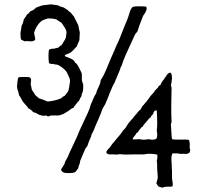

<svg xmlns="http://www.w3.org/2000/svg" viewBox="-20 -710 937 883"><path d="M320 -634 340 -594Q341 -587 343.5 -575.5Q346 -564 347 -561Q346 -554 346 -543Q346 -532 345 -525Q334 -501 334 -498Q313 -474 306 -469Q300 -468 299 -465Q282 -460 278 -455Q279 -450 287 -448Q295 -446 297 -444Q299 -443 306.5 -440Q314 -437 316 -434Q320 -433 322.5 -427.5Q325 -422 327 -420Q330 -420 332 -417Q333 -415 334 -414Q340 -408 355 -375Q357 -369 356.5 -357.5Q356 -346 357 -339Q358 -335 360.5 -327.5Q363 -320 363 -317Q363 -299 361 -290Q361 -287 357.5 -280.5Q354 -274 355 -268Q347 -258 344 -247Q338 -243 330 -231Q329 -230 324 -224Q319 -218 318 -214Q311 -213 303.5 -206.5Q296 -200 295 -200Q291 -198 283.5 -193Q276 -188 272 -186Q268 -185 260.5 -182Q253 -179 249 -179H216Q213 -179 209.5 -177Q206 -175 203 -175Q199 -174 192 -179Q180 -175 161 -182Q155 -184 153 -186Q145 -192 133 -194Q121 -208 111 -211Q108 -217 99.5 -226Q91 -235 88 -239Q84 -243 78.5 -254.5Q73 -266 68 -271Q64 -291 60 -300Q60 -303 59 -306.5Q58 -310 58 -312Q59 -315 60 -331Q61 -347 65 -354Q68 -356 86 -356Q91 -356 96.5 -356Q102 -356 106.5 -356Q111 -356 115 -354.5Q119 -353 121 -350Q123 -346 123 -341.5Q123 -337 122 -331Q121 -325 121 -322Q122 -318 124 -310.5Q126 -303 126 -299Q128 -294 133.5 -286.5Q139 -279 141 -274L159 -258Q167 -256 181 -250.5Q195 -245 199 -243Q232 -246 259 -257Q262 -258 267 -263Q272 -268 277 -269Q279 -272 286 -280Q293 -288 295 -295Q297 -301 299 -315Q302 -333 302 -335Q302 -344 299.5 -351Q297 -358 293 -365.5Q289 -373 287 -378Q276 -395 250 -410Q246 -410 246 -412Q228 -414 224 -416Q212 -415 205 -420Q201 -455 205 -481Q215 -487 228 -486L248 -491Q249 -492 254 -496.5Q259 -501 263 -502Q265 -506 272.5 -517.5Q280 -529 283 -537L286 -562Q285 -570 281 -577.5Q277 -585 271 -593Q265 -601 263 -605Q259 -608 250.5 -613Q242 -618 239 -621Q220 -626 199 -625Q181 -620 169 -612Q148 -594 137 -561Q137 -554 139.5 -544.5Q142 -535 142 -529Q139 -522 130 -520.5Q121 -519 111.5 -520.5Q102 -522 92 -520Q90 -522 85 -524Q80 -526 78 -527Q74 -534 74 -557Q80 -592 80 -594Q86 -601 90 -622Q96 -629 104 -643Q111 -647 121 -659Q132 -661 146 -675Q172 -685 178 -686Q185 -686 197 -688Q209 -690 214 -690Q219 -690 229.5 -688Q240 -686 246 -686Q252 -681 274 -675Q276 -673 283 -669Q290 -665 291 -664Q293 -661 298.5 -657Q304 -653 306 -651Q319 -635 320 -634ZM507 -480 513 -495Q530 -529 550 -583Q569 -628 570 -633Q572 -637 574.5 -647Q577 -657 580.5 -664.5Q584 -672 590 -678Q599 -681 615 -681Q648 -681 652 -679Q661 -667 638 -637Q617 -584 613 -568Q611 -563 606 -558Q601 -553 600 -549Q594 -535 579 -503.5Q564 -472 555 -450.5Q546 -429 539 -407Q539 -406 537 -403.5Q535 -401 534 -399Q533 -397 534 -395L506 -328Q498 -316 483 -278Q482 -275 475.5 -258Q469 -241 464 -231Q462 -228 458 -221Q454 -214 452 -211L444 -189Q442 -185 432 -160.5Q422 -136 416 -124Q415 -117 400 -89Q400 -88 400 -87Q400 -86 400 -85Q386 -54 383 -42Q382 -38 377.5 -33Q373 -28 372 -25Q370 -20 349 29Q348 32 347 39.5Q346 47 343 50Q342 51 341 58.5Q340 66 335 70Q330 76 328 79Q326 82 321 83.5Q316 85 314 85Q312 85 301 86Q262 88 261 69L276 45Q280 30 292 11Q296 -1 317.5 -45.5Q339 -90 346 -110Q350 -120 363 -146.5Q376 -173 385 -193.5Q394 -214 398 -231Q402 -238 408.5 -254.5Q415 -271 422 -280Q423 -289 431 -305Q439 -321 441 -329L444 -344Q449 -348 459 -369Q469 -390 479.5 -416.5Q490 -443 491 -444Q494 -451 499.5 -463Q505 -475 507 -480ZM769 -149 766 -138Q767 -128 768 -105Q769 -82 771 -70Q784 -67 810 -68Q836 -69 848 -67Q851 -63 852 -55Q853 -47 852.5 -40Q852 -33 853 -25Q855 -23 855 -22Q855 -15 851 -7Q849 -7 844 -4Q839 -1 834 -2Q820 -4 814 -2Q802 -5 774 -5Q770 1 769 8.5Q768 16 768 21.5Q768 27 769 37.5Q770 48 770 52V65Q770 67 770.5 69.5Q771 72 771 73Q771 76 771 83Q771 90 771 96.5Q771 103 771 108Q771 112 772.5 121Q774 130 774.5 134Q775 138 774 146Q770 148 764.5 148.5Q759 149 754 148.5Q749 148 742 149Q739 149 733 151Q727 153 725 153Q723 152 719.5 151Q716 150 712.5 149Q709 148 707 146L699 133Q704 113 705 111Q706 103 704.5 89Q703 75 703 71Q703 35 701 30Q706 11 703 1L685 -2Q656 -4 644 0H620H597Q591 0 577 0.5Q563 1 556 1Q552 1 543.5 0Q535 -1 531 -1Q528 -1 523 0Q518 1 515 1Q513 1 508.5 0.5Q504 0 501 0Q499 0 495 0Q491 0 488.5 0Q486 0 483 0Q480 0 477.5 -1Q475 -2 473 -3.5Q471 -5 469 -8Q469 -16 477.5 -24Q486 -32 487 -35Q499 -53 507 -60Q511 -66 525.5 -82.5Q540 -99 546 -110Q558 -120 565 -135Q567 -136 569.5 -141Q572 -146 574 -147Q576 -150 579.5 -153.5Q583 -157 584 -159Q589 -163 595 -171.5Q601 -180 605 -183Q616 -199 626 -206Q626 -207 631 -215Q632 -215 633 -218.5Q634 -222 636 -223Q640 -226 645 -233Q650 -240 654 -243Q656 -247 662 -254Q668 -261 670 -266Q673 -270 680 -277Q687 -284 689 -287Q689 -288 690.5 -290Q692 -292 693 -294Q695 -296 699.5 -300Q704 -304 706 -307Q708 -309 710 -315Q716 -317 718 -319Q719 -324 722.5 -329.5Q726 -335 727 -337Q728 -338 732 -342.5Q736 -347 737 -351Q740 -353 746.5 -364Q753 -375 763 -376Q771 -373 771 -349Q770 -345 769 -334Q768 -323 766 -319L769 -306Q766 -210 769 -149ZM633 -127 627 -120Q617 -108 614 -102Q613 -102 611 -100Q609 -98 607 -98Q606 -92 598.5 -84.5Q591 -77 590 -70Q593 -68 605.5 -69Q618 -70 622 -70Q640 -65 663 -70Q686 -64 699 -72Q706 -81 701 -110Q705 -134 701 -202Q694 -203 689.5 -198Q685 -193 684 -185Q674 -177 673 -170Q666 -167 658.5 -156.5Q651 -146 648 -144Q639 -135 636 -127Z"/></svg>

Font: FuturaRenner
Style: Regular
Weight: 400
Designer: BSozoo
Foundry: BSozoo
Version: Version 1.001;PS 001.001;hotconv 1.0.70;makeotf.lib2.5.58329